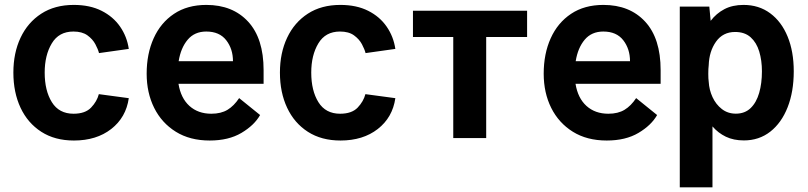

<svg xmlns="http://www.w3.org/2000/svg" viewBox="-20 -573 3352 797"><path d="M514.6 -370 391 -352.6Q387.1 -368.3 375.9 -389.4Q364.7 -410.5 342.9 -426.3Q321 -442.1 284.8 -442.1Q224.4 -442.1 195 -392.9Q165.5 -343.8 165.5 -271.7Q165.5 -196.7 195.3 -148.8Q225.1 -100.9 285.2 -100.9Q333.8 -100.9 358.1 -126.4Q382.5 -152 390.3 -182.2L514.6 -165.5Q503.2 -85.6 441.8 -37.6Q380.3 10.3 286.9 10.3Q207.7 10.3 151.5 -25.9Q95.2 -62.1 65.3 -125.7Q35.5 -189.3 35.5 -271.7Q35.5 -353 65.3 -416.4Q95.2 -479.8 151.3 -516.2Q207.4 -552.6 286.2 -552.6Q353.3 -552.6 401.6 -528.2Q449.9 -503.9 478.5 -462.5Q507.1 -421.2 514.6 -370Z M850.5 10.3Q768.5 10.3 709.9 -26.1Q651.3 -62.5 620 -125.2Q588.8 -187.9 588.8 -267Q588.8 -349.8 617.9 -414.2Q647 -478.7 702.4 -515.6Q757.8 -552.6 836.6 -552.6Q946 -552.6 1010.1 -483Q1074.2 -413.4 1074.2 -282V-225.1H720.9Q730.5 -165.8 766.3 -133.3Q802.2 -100.9 857.2 -100.9Q897.4 -100.9 924.4 -117.2Q951.3 -133.5 972.7 -165.8L1059.7 -95.5Q1035.5 -52.9 982.2 -21.3Q929 10.3 850.5 10.3ZM836.3 -442.1Q787.6 -442.1 759.1 -408.2Q730.5 -374.3 721.6 -318.9H947.1Q947.1 -370 919 -406.1Q891 -442.1 836.3 -442.1Z M1621.1 -370 1497.5 -352.6Q1493.6 -368.3 1482.4 -389.4Q1471.2 -410.5 1449.4 -426.3Q1427.6 -442.1 1391.3 -442.1Q1331 -442.1 1301.5 -392.9Q1272 -343.8 1272 -271.7Q1272 -196.7 1301.8 -148.8Q1331.7 -100.9 1391.7 -100.9Q1440.3 -100.9 1464.7 -126.4Q1489 -152 1496.8 -182.2L1621.1 -165.5Q1609.7 -85.6 1548.3 -37.6Q1486.9 10.3 1393.5 10.3Q1314.3 10.3 1258 -25.9Q1201.7 -62.1 1171.9 -125.7Q1142 -189.3 1142 -271.7Q1142 -353 1171.9 -416.4Q1201.7 -479.8 1257.8 -516.2Q1313.9 -552.6 1392.8 -552.6Q1459.9 -552.6 1508.2 -528.2Q1556.5 -503.9 1585 -462.5Q1613.6 -421.2 1621.1 -370Z M2168 -528.4V-419.4H1998.2V0H1861.5V-419.4H1694.2V-528.4Z M2498.6 10.3Q2416.5 10.3 2358 -26.1Q2299.4 -62.5 2268.1 -125.2Q2236.9 -187.9 2236.9 -267Q2236.9 -349.8 2266 -414.2Q2295.1 -478.7 2350.5 -515.6Q2405.9 -552.6 2484.7 -552.6Q2594.1 -552.6 2658.2 -483Q2722.3 -413.4 2722.3 -282V-225.1H2369Q2378.6 -165.8 2414.4 -133.3Q2450.3 -100.9 2505.3 -100.9Q2545.5 -100.9 2572.4 -117.2Q2599.4 -133.5 2620.7 -165.8L2707.7 -95.5Q2683.6 -52.9 2630.3 -21.3Q2577.1 10.3 2498.6 10.3ZM2484.4 -442.1Q2435.7 -442.1 2407.1 -408.2Q2378.6 -374.3 2369.7 -318.9H2595.2Q2595.2 -370 2567.1 -406.1Q2539.1 -442.1 2484.4 -442.1Z M2801.8 204.5V-545.5H2924.4L2930 -486.5Q2953.5 -517.4 2987 -535Q3020.6 -552.6 3066.4 -552.6Q3130.3 -552.6 3177.2 -517.8Q3224.1 -483 3249.5 -421Q3274.9 -359 3274.9 -277Q3274.9 -192.5 3249.5 -127.8Q3224.1 -63.2 3177.6 -26.6Q3131 9.9 3067.8 9.9Q3025.2 9.9 2993.1 -5.5Q2960.9 -21 2937.5 -48.3V204.5ZM3142.8 -277Q3142.8 -322.1 3131.6 -359.2Q3120.4 -396.3 3095.9 -418.3Q3071.4 -440.3 3031.6 -440.3Q2980.8 -440.3 2952.2 -400Q2923.7 -359.7 2921.9 -302.2Q2920.1 -288.4 2920.1 -266.9Q2920.1 -245.4 2921.9 -233.7Q2923.7 -200.3 2937.7 -169.9Q2951.7 -139.6 2976.4 -120.4Q3001.1 -101.2 3034.4 -101.2Q3072.1 -101.2 3096.1 -124.5Q3120 -147.7 3131.4 -187.5Q3142.8 -227.3 3142.8 -277Z"/></svg>

Font: Interface
Style: Bold
Weight: 700
Designer: Rasmus Andersson
Foundry: rsms
Version: Version 1.8